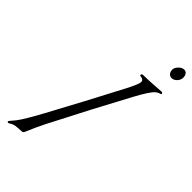

<svg xmlns="http://www.w3.org/2000/svg" viewBox="-326 -1195 1331 1331"><g transform="rotate(45 339.0 -530.0)"><path d="M643 -1092Q660 -1092 669 -1079Q678 -1066 678 -1049Q678 -1025 660.5 -1006.5Q643 -988 621 -988Q605 -988 594.5 -1001Q584 -1014 584 -1033Q584 -1052 603 -1072Q622 -1092 643 -1092ZM229 -142Q201 -87 166 -4Q162 6 149 7.5Q136 9 112.5 9.5Q89 10 70 18Q60 22 53 27Q46 32 42 32Q32 32 32 26Q32 23 38.5 15Q45 7 55 -4.5Q65 -16 68 -20Q104 -67 174 -197Q294 -417 451 -718Q493 -799 493 -820Q493 -838 474 -843Q471 -844 465 -845Q459 -846 456.5 -847Q454 -848 454 -851Q454 -864 470 -864Q514 -864 573.5 -868.5Q633 -873 642 -873Q646 -873 649 -869Q652 -865 652 -862Q652 -858 648.5 -857.5Q645 -857 634.5 -853Q624 -849 612 -839Q585 -817 527 -710Q392 -461 229 -142Z"/></g></svg>

Font: Miama Nueva
Style: Medium
Weight: 400
Italic angle: -28°
Version: Version 1.0